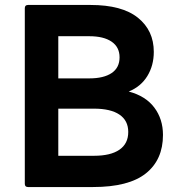

<svg xmlns="http://www.w3.org/2000/svg" viewBox="-20 -754 726 774"><path d="M93 0Q80 0 80 -13V-721Q80 -734 93 -734H345Q472 -734 536 -682.5Q600 -631 600 -545Q600 -490 574 -447.5Q548 -405 499 -385Q567 -367 602 -320.5Q637 -274 637 -210Q637 -110 568 -55Q499 0 355 0ZM215 -608V-438H340Q398 -438 430 -459.5Q462 -481 462 -523Q462 -564 430 -586Q398 -608 340 -608ZM215 -316V-126H359Q426 -126 461.5 -150.5Q497 -175 497 -222Q497 -268 461.5 -292Q426 -316 359 -316Z"/></svg>

Font: LINE Seed Sans TH App
Style: Bold
Weight: 700
Designer: Dalton Maag Ltd | Thai characters by Cadson Demak Co.,Ltd.
Foundry: Dalton Maag Ltd
Version: Version 1.003